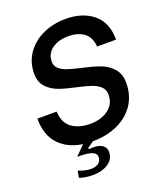

<svg xmlns="http://www.w3.org/2000/svg" viewBox="-174 -889 1037 1217"><g transform="rotate(-20 344.5 -280.0)"><path d="M638 -263Q638 -179 596 -116.5Q554 -54 480 -20.5Q406 13 314 13H312Q294 28 269 43L274 52Q286 50 305 50Q340 50 363 65.5Q386 81 386 110Q386 160 344 187.5Q302 215 240 215Q193 215 150 201L158 155Q206 174 242 174Q274 174 293.5 159.5Q313 145 313 120Q313 92 280 81.5Q247 71 185 72L248 9Q147 -6 89 -68.5Q31 -131 31 -242H161Q165 -164 213.5 -130Q262 -96 335 -96Q411 -96 459 -132.5Q507 -169 507 -231Q507 -265 484.5 -286Q462 -307 428 -318.5Q394 -330 336 -343Q265 -358 219 -374.5Q173 -391 141 -425Q109 -459 109 -516Q109 -593 150 -652Q191 -711 260.5 -743Q330 -775 415 -775Q528 -775 599.5 -716.5Q671 -658 671 -542H543Q539 -605 498.5 -635.5Q458 -666 393 -666Q327 -666 283.5 -635Q240 -604 240 -550Q240 -520 261 -501.5Q282 -483 315 -472Q348 -461 402 -449Q475 -433 523 -415.5Q571 -398 604.5 -361Q638 -324 638 -263Z"/></g></svg>

Font: Open Sauce One SemiBold Italic
Style: Regular
Weight: 600
Italic angle: -10°
Designer: Alfredo Marco Pradil
Foundry: Creative Sauce Fz LLC
Version: Version 1.477